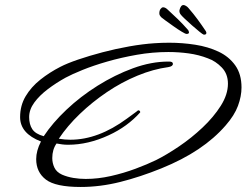

<svg xmlns="http://www.w3.org/2000/svg" viewBox="-20 -717 981 764"><path d="M301 27Q201 27 162.5 -2.5Q124 -32 124 -84Q124 -117 143 -154Q60 -186 60 -251Q60 -297 82 -334Q104 -371 140.5 -400Q177 -429 220 -451Q247 -465 291 -480Q335 -495 388 -509Q441 -523 495 -532.5Q549 -542 595 -545Q609 -546 623.5 -546.5Q638 -547 653 -547Q706 -547 757 -539Q808 -531 849.5 -511.5Q891 -492 916 -457Q941 -422 941 -369Q941 -334 927 -296Q913 -258 878 -218Q833 -166 769.5 -123.5Q706 -81 622 -47Q538 -13 458.5 7Q379 27 301 27ZM227 -22Q248 -13 272 -9Q296 -5 321 -5Q370 -5 421 -16.5Q472 -28 519 -45.5Q566 -63 601 -80Q643 -101 692.5 -134.5Q742 -168 786 -209.5Q830 -251 858.5 -296Q887 -341 887 -384Q887 -423 862.5 -448.5Q838 -474 807 -485Q771 -499 731 -504.5Q691 -510 650 -510Q587 -510 524.5 -499Q462 -488 406.5 -472Q351 -456 308 -438.5Q265 -421 241 -408Q203 -387 170 -362Q137 -337 116.5 -309Q96 -281 96 -251Q96 -222 108.5 -203Q121 -184 154 -175Q189 -228 244.5 -280.5Q300 -333 368.5 -376Q437 -419 509.5 -445.5Q582 -472 650 -472H653Q668 -472 668 -463Q668 -453 650 -450Q590 -442 527 -416Q464 -390 405.5 -350.5Q347 -311 297.5 -263.5Q248 -216 214 -165Q226 -163 237.5 -162Q249 -161 260 -161Q371 -161 485 -245Q511 -264 520.5 -271Q530 -278 529 -278Q538 -278 538 -270Q487 -213 413 -179Q331 -141 251 -141Q238 -141 227 -142.5Q216 -144 205 -146Q188 -122 188 -88Q188 -68 196.5 -50Q205 -32 227 -22ZM791 -579Q787 -580 773.5 -591Q760 -602 743.5 -616.5Q727 -631 714.5 -643Q702 -655 700 -658Q693 -666 694 -676Q699 -697 710 -697Q714 -697 720 -693.5Q726 -690 730 -685Q750 -662 766.5 -639.5Q783 -617 799 -593Q802 -588 801 -585Q801 -579 791 -579ZM722 -582Q718 -582 703 -591Q688 -600 670.5 -612.5Q653 -625 639 -635Q625 -645 622 -648Q620 -650 617 -654Q614 -658 614 -664Q614 -675 619 -681.5Q624 -688 629 -688Q638 -688 648 -678Q669 -659 688.5 -640Q708 -621 729 -597Q732 -591 732 -588Q732 -582 722 -582Z"/></svg>

Font: Corinthia
Style: Bold
Weight: 700
Designer: Robert E. Leuschke
Foundry: Robert E. Leuschke
Version: Version 1.013; ttfautohint (v1.8.3)